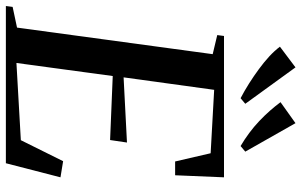

<svg xmlns="http://www.w3.org/2000/svg" viewBox="-220 -820 1026 654"><g transform="rotate(90 293.0 -493.0)"><path d="M-13.5 0 -10.5 -23 60 -38 150.5 -704.5 85.5 -720 88.5 -743H570L563 -576.5H516L488 -697.5L272 -709.5L229.5 -401L451.5 -412.5L443 -355L225 -364L180.5 -36L443.5 -51L515 -195L570 -186L522 0ZM482.5 -815.5 463.5 -799.5Q440.5 -813 419 -829Q397.5 -845 378.5 -863Q359.5 -881 343.2 -899.5Q327 -918 314 -935.5L385.5 -986.5ZM319.5 -815.5 300.5 -799.5Q275.5 -812.5 250.2 -828.5Q225 -844.5 201.5 -861.8Q178 -879 158.2 -897.2Q138.5 -915.5 125 -933.5L195.5 -986.5Z"/></g></svg>

Font: Merriweather 120pt Medium
Style: Italic
Weight: 500
Italic angle: -7.8°
Version: Version 2.101